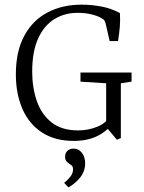

<svg xmlns="http://www.w3.org/2000/svg" viewBox="-20 -596 619 823"><path d="M296 8Q215 8 159.5 -28.5Q104 -65 76 -129.5Q48 -194 48 -277Q48 -376 84 -442.5Q120 -509 183.5 -542.5Q247 -576 329 -576Q373 -576 415 -568Q457 -560 494 -540Q496 -509 493.5 -480Q491 -451 486 -420H450L434 -490Q432 -501 428 -507.5Q424 -514 415 -518Q399 -528 372 -534.5Q345 -541 312 -541Q257 -541 213 -514Q169 -487 143.5 -431Q118 -375 118 -289Q118 -220 138 -162.5Q158 -105 201.5 -71Q245 -37 315 -37Q359 -37 399 -53.5Q439 -70 464 -114L472 -79Q442 -35 398.5 -13.5Q355 8 296 8ZM481 3 439 -47H435V-239L325 -246V-285H544V-246L498 -239V-4ZM345 104Q345 138 323.5 165Q302 192 273 207L255 188Q269 177 281 162Q293 147 293 131Q293 118 287.5 113.5Q282 109 277 106Q271 102 265 95.5Q259 89 259 76Q259 60 269 50.5Q279 41 296 41Q317 41 331 59Q345 77 345 104Z"/></svg>

Font: Yrsa Light
Style: Regular
Weight: 300
Designer: Anna Giedrys (Yrsa+Rasa design), David Brezina (Yrsa art-direction, Rasa art-direction, design)
Foundry: Rosetta Type Foundry
Version: Version 2.004